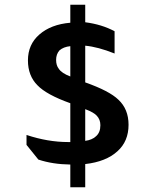

<svg xmlns="http://www.w3.org/2000/svg" viewBox="-20 -736 655 811"><path d="M340 -716V-642Q410 -633 464 -604V-510Q394 -538 340 -543V-388Q442 -352 480 -315Q523 -275 523 -209Q523 -139 476 -97Q428 -53 340 -43V55H277V-41Q202 -42 142 -62L92 -124V-166Q182 -136 268 -136Q274 -136 277 -136V-300Q176 -336 138 -376Q98 -416 98 -481Q98 -548 146 -590Q195 -633 277 -640V-716ZM277 -413V-541Q248 -538 231 -523Q217 -507 217 -483Q217 -460 228 -446Q240 -427 277 -413ZM340 -275V-141Q369 -145 385 -160Q404 -176 404 -207Q404 -231 389 -247Q377 -261 340 -275Z"/></svg>

Font: Almarai Bold
Style: Regular
Weight: 700
Designer: Boutros International 2019
Foundry: Created by Boutros International 2019
Version: Version 1.10